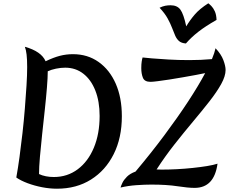

<svg xmlns="http://www.w3.org/2000/svg" viewBox="-20 -1131 1403 1166"><path d="M257 -759Q305 -782 343.5 -792Q382 -802 423 -802Q512 -802 579 -754.5Q646 -707 683 -622.5Q720 -538 720 -425Q720 -294 670.5 -195Q621 -96 532.5 -40.5Q444 15 326 15Q282 15 235.5 6Q189 -3 147.5 -18.5Q106 -34 79 -53Q89 -108 98.5 -177.5Q108 -247 116.5 -322.5Q125 -398 131 -472.5Q137 -547 141 -612Q145 -677 145 -724Q145 -770 141.5 -799.5Q138 -829 131 -847Q231 -819 257 -759ZM217 -74Q236 -65 259 -60.5Q282 -56 307 -56Q389 -56 452 -103Q515 -150 550 -234Q585 -318 585 -427Q585 -515 559 -581Q533 -647 486 -683.5Q439 -720 376 -720Q349 -720 320 -714Q291 -708 270 -698Q270 -661 265 -599Q260 -537 252 -463.5Q244 -390 236 -316Q228 -242 222.5 -178.5Q217 -115 217 -74ZM899 -10Q859 -10 808.5 -6.5Q758 -3 712 8Q715 -3 723.5 -21Q732 -39 751 -58Q770 -77 803 -89Q898 -202 978.5 -310Q1059 -418 1122 -514Q1185 -610 1226 -687Q1204 -682 1168 -675.5Q1132 -669 1090 -661.5Q1048 -654 1008.5 -648Q969 -642 938 -638Q907 -634 894 -634Q858 -634 848 -658.5Q838 -683 838 -717Q838 -741 840.5 -757Q843 -773 846 -782Q860 -780 902.5 -776.5Q945 -773 1004 -769.5Q1063 -766 1129 -766Q1164 -766 1199.5 -767.5Q1235 -769 1267 -772Q1283 -810 1289 -838Q1323 -802 1336.5 -766Q1350 -730 1350 -706Q1350 -669 1323.5 -621Q1297 -573 1252 -515.5Q1207 -458 1152 -392.5Q1097 -327 1039.5 -254Q982 -181 931 -102Q937 -102 944.5 -101.5Q952 -101 962 -101Q1005 -101 1053.5 -103.5Q1102 -106 1149.5 -111Q1197 -116 1237 -122.5Q1277 -129 1301 -137Q1281 10 1162 10Q1122 10 1057.5 0Q993 -10 899 -10ZM1245 -1111Q1252 -1106 1263.5 -1094.5Q1275 -1083 1284.5 -1062.5Q1294 -1042 1295 -1010Q1228 -972 1184.5 -938Q1141 -904 1109 -867Q1082 -869 1067.5 -881.5Q1053 -894 1044 -914.5Q1035 -935 1025 -961.5Q1015 -988 998 -1019Q981 -1050 949 -1084Q968 -1093 983.5 -1096Q999 -1099 1016 -1099Q1056 -1099 1075.5 -1072.5Q1095 -1046 1111 -971Q1133 -1008 1162.5 -1042.5Q1192 -1077 1245 -1111Z"/></svg>

Font: Merienda SemiBold
Style: Regular
Weight: 600
Designer: Eduardo Rodriguez Tunni
Foundry: Eduardo Rodriguez Tunni
Version: Version 2.001; ttfautohint (v1.8.4.7-5d5b)